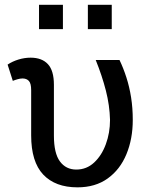

<svg xmlns="http://www.w3.org/2000/svg" viewBox="-20 -782 636 812"><path d="M307.6 10.3Q213.9 10.3 162.8 -43.7Q111.8 -97.7 111.8 -209.5V-400.9Q111.8 -429.2 102.1 -439.7Q92.3 -450.2 75.2 -450.2Q65.4 -450.2 53 -446.5Q40.5 -442.9 34.2 -439.9L12.2 -508.8Q32.7 -522.5 58.3 -530.3Q84 -538.1 109.4 -538.1Q157.2 -538.1 182.6 -510.7Q208 -483.4 208 -423.3V-208.5Q208 -133.8 233.4 -99.4Q258.8 -64.9 302.7 -64.9Q346.2 -64.9 378.2 -94.7Q410.2 -124.5 427.7 -172.4Q445.3 -220.2 445.3 -274.9Q443.8 -336.4 427.7 -399.2Q411.6 -461.9 384.8 -528.3H485.4Q502 -493.7 514.6 -454.3Q527.3 -415 534.4 -370.1Q541.5 -325.2 541.5 -274.9Q541.5 -194.3 514.6 -129.6Q487.8 -64.9 435.5 -27.3Q383.3 10.3 307.6 10.3ZM351.6 -658.7V-761.7H452.6V-658.7ZM145 -658.7V-761.7H246.1V-658.7Z"/></svg>

Font: Roboto Slab LO
Style: Regular
Weight: 400
Designer: Google
Version: Version 2.000